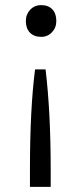

<svg xmlns="http://www.w3.org/2000/svg" viewBox="-20 -560 321 750"><path d="M178 100V170H97V100Q97 -134 117 -289H158Q178 -122 178 100ZM200 -478Q200 -452 183 -434Q166 -416 141 -416Q113 -416 97 -432.5Q81 -449 81 -478Q81 -504 98 -522Q115 -540 141 -540Q169 -540 184.5 -523.5Q200 -507 200 -478Z"/></svg>

Font: Lexend HM
Style: Regular
Weight: 400
Designer: Bonnie Shaver-Troup, Thomas Jockin, Octavio Pardo
Foundry: Lexend
Version: Version 1.091